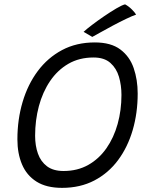

<svg xmlns="http://www.w3.org/2000/svg" viewBox="-20 -860 717 905"><path d="M272.5 25.5Q198.5 25.5 152 -4Q105.5 -33.5 83.8 -85Q62 -136.5 62 -203Q62 -296.5 86.5 -379.2Q111 -462 158 -525Q205 -588 272.5 -624Q340 -660 427 -660Q503 -660 547.2 -626.8Q591.5 -593.5 610.2 -538.8Q629 -484 629 -419Q629 -327.5 605.5 -247Q582 -166.5 536.5 -105.2Q491 -44 424.5 -9.2Q358 25.5 272.5 25.5ZM279.5 -54Q345 -54 395.8 -82.5Q446.5 -111 481.5 -161Q516.5 -211 534.5 -275.8Q552.5 -340.5 552.5 -412.5Q552.5 -457.5 540.8 -497.8Q529 -538 500.2 -563.5Q471.5 -589 421 -589Q353.5 -589 302.2 -559.2Q251 -529.5 216 -477.8Q181 -426 163.2 -359.5Q145.5 -293 145.5 -220Q145.5 -173.5 158.8 -136Q172 -98.5 201.5 -76.2Q231 -54 279.5 -54ZM569.5 -839.5Q586.5 -830.5 601.5 -815.5Q616.5 -800.5 621.5 -791Q604.5 -785.5 574.8 -771.2Q545 -757 512.2 -739.5Q479.5 -722 452.8 -707Q426 -692 415 -686L374 -710Q387.5 -722.5 413.8 -742.5Q440 -762.5 470.8 -783.5Q501.5 -804.5 528.2 -820.2Q555 -836 569.5 -839.5Z"/></svg>

Font: Grandstander Light
Style: Italic
Weight: 300
Italic angle: -15°
Designer: Tyler Finck
Foundry: Etcetera Type Co
Version: Version 1.200; ttfautohint (v1.8.3)